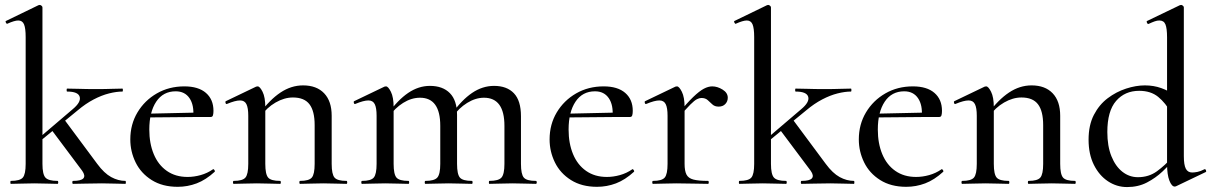

<svg xmlns="http://www.w3.org/2000/svg" viewBox="-20 -745 4908 778"><path d="M24 0Q22 0 22 -6Q22 -12 24 -12Q61 -12 72.5 -25.5Q84 -39 84 -81V-595Q84 -630 77.5 -646Q71 -662 54 -662Q39 -662 10 -649Q7 -647 4 -653Q1 -659 4 -660L136 -724Q139 -725 141 -725Q144 -725 148 -722Q152 -719 152 -715V-81Q152 -39 164 -25.5Q176 -12 213 -12Q216 -12 216 -6Q216 0 213 0Q194 0 170 -1Q146 -2 119 -2Q92 -2 67.5 -1Q43 0 24 0ZM276 0Q273 0 273 -6Q273 -12 276 -12Q309 -12 318 -22.5Q327 -33 313 -53L188 -220L241 -260L374 -81Q402 -43 430.5 -27.5Q459 -12 488 -12Q490 -12 490 -6Q490 0 488 0Q469 0 445 -1Q421 -2 393 -2Q355 -2 327 -1Q299 0 276 0ZM129 -162 124 -174 274 -302Q309 -331 303 -352.5Q297 -374 252 -374Q250 -374 250 -380Q250 -386 252 -386Q277 -386 302 -385Q327 -384 370 -384Q409 -384 432 -385Q455 -386 476 -386Q478 -386 478 -380Q478 -374 476 -374Q452 -374 422 -366.5Q392 -359 359.5 -342Q327 -325 295 -298Z M700 12Q638 12 594.5 -15.5Q551 -43 529.5 -87Q508 -131 508 -180Q508 -241 537 -289.5Q566 -338 615.5 -366.5Q665 -395 727 -395Q784 -395 814.5 -368.5Q845 -342 845 -296Q845 -285 843 -278Q841 -271 834 -271H763Q767 -319 748 -347Q729 -375 692 -375Q641 -375 613 -333Q585 -291 585 -220Q585 -164 603 -120.5Q621 -77 656 -52.5Q691 -28 740 -28Q766 -28 793 -35.5Q820 -43 843 -59Q845 -61 848.5 -56.5Q852 -52 850 -49Q814 -16 777 -2Q740 12 700 12ZM562 -269 561 -284 786 -289V-271Z M1196 0Q1193 0 1193 -6Q1193 -12 1196 -12Q1232 -12 1243.5 -25.5Q1255 -39 1255 -81V-238Q1255 -295 1234 -322.5Q1213 -350 1167 -350Q1132 -350 1096.5 -329.5Q1061 -309 1036 -273L1032 -285Q1073 -341 1116.5 -370Q1160 -399 1208 -399Q1263 -399 1293.5 -367Q1324 -335 1324 -276V-81Q1324 -39 1335.5 -25.5Q1347 -12 1384 -12Q1387 -12 1387 -6Q1387 0 1384 0Q1365 0 1341 -1Q1317 -2 1290 -2Q1263 -2 1238.5 -1Q1214 0 1196 0ZM927 0Q924 0 924 -6Q924 -12 927 -12Q963 -12 974.5 -25.5Q986 -39 986 -81V-276Q986 -308 978.5 -323Q971 -338 953 -338Q943 -338 930 -334.5Q917 -331 900 -324Q896 -322 894 -327.5Q892 -333 895 -335L1018 -394Q1022 -395 1024 -395Q1033 -395 1044 -373Q1055 -351 1055 -310V-81Q1055 -39 1066.5 -25.5Q1078 -12 1115 -12Q1118 -12 1118 -6Q1118 0 1115 0Q1096 0 1072 -1Q1048 -2 1021 -2Q994 -2 969.5 -1Q945 0 927 0Z M1963 0Q1961 0 1961 -6Q1961 -12 1963 -12Q2000 -12 2012 -25.5Q2024 -39 2024 -81V-235Q2024 -349 1941 -349Q1907 -349 1873 -328Q1839 -307 1815 -272L1811 -284Q1851 -340 1893 -368.5Q1935 -397 1982 -397Q2034 -397 2062.5 -367Q2091 -337 2091 -274V-81Q2091 -39 2102.5 -25.5Q2114 -12 2151 -12Q2155 -12 2155 -6Q2155 0 2151 0Q2133 0 2108.5 -1Q2084 -2 2057 -2Q2031 -2 2006.5 -1Q1982 0 1963 0ZM1704 0Q1701 0 1701 -6Q1701 -12 1704 -12Q1740 -12 1752 -25.5Q1764 -39 1764 -81V-235Q1764 -349 1682 -349Q1647 -349 1613.5 -328Q1580 -307 1556 -272L1552 -284Q1592 -340 1634 -368.5Q1676 -397 1722 -397Q1774 -397 1803 -367.5Q1832 -338 1832 -279V-81Q1832 -39 1843.5 -25.5Q1855 -12 1892 -12Q1895 -12 1895 -6Q1895 0 1892 0Q1873 0 1849 -1Q1825 -2 1798 -2Q1771 -2 1746.5 -1Q1722 0 1704 0ZM1447 0Q1444 0 1444 -6Q1444 -12 1447 -12Q1483 -12 1494.5 -25.5Q1506 -39 1506 -81V-276Q1506 -308 1498.5 -323Q1491 -338 1473 -338Q1463 -338 1450 -334.5Q1437 -331 1420 -324Q1416 -322 1414 -327.5Q1412 -333 1415 -335L1538 -394Q1542 -395 1544 -395Q1553 -395 1564 -373Q1575 -351 1575 -310V-81Q1575 -39 1586.5 -25.5Q1598 -12 1635 -12Q1638 -12 1638 -6Q1638 0 1635 0Q1616 0 1592 -1Q1568 -2 1541 -2Q1514 -2 1489.5 -1Q1465 0 1447 0Z M2399 12Q2337 12 2293.5 -15.5Q2250 -43 2228.5 -87Q2207 -131 2207 -180Q2207 -241 2236 -289.5Q2265 -338 2314.5 -366.5Q2364 -395 2426 -395Q2483 -395 2513.5 -368.5Q2544 -342 2544 -296Q2544 -285 2542 -278Q2540 -271 2533 -271H2462Q2466 -319 2447 -347Q2428 -375 2391 -375Q2340 -375 2312 -333Q2284 -291 2284 -220Q2284 -164 2302 -120.5Q2320 -77 2355 -52.5Q2390 -28 2439 -28Q2465 -28 2492 -35.5Q2519 -43 2542 -59Q2544 -61 2547.5 -56.5Q2551 -52 2549 -49Q2513 -16 2476 -2Q2439 12 2399 12ZM2261 -269 2260 -284 2485 -289V-271Z M2732 -271 2726 -282Q2764 -328 2789 -352Q2814 -376 2832 -385.5Q2850 -395 2866 -395Q2887 -395 2908 -382Q2929 -369 2929 -349Q2929 -334 2919 -323.5Q2909 -313 2892 -313Q2876 -313 2866.5 -322Q2857 -331 2847.5 -339.5Q2838 -348 2822 -348Q2814 -348 2804 -343Q2794 -338 2777.5 -321.5Q2761 -305 2732 -271ZM2626 0Q2623 0 2623 -6Q2623 -12 2626 -12Q2662 -12 2673.5 -25.5Q2685 -39 2685 -81V-276Q2685 -308 2677.5 -323Q2670 -338 2652 -338Q2642 -338 2629 -334.5Q2616 -331 2599 -324Q2595 -322 2593 -327.5Q2591 -333 2594 -335L2717 -394Q2721 -395 2723 -395Q2732 -395 2743 -373Q2754 -351 2754 -310V-81Q2754 -53 2761.5 -38Q2769 -23 2789.5 -17.5Q2810 -12 2849 -12Q2852 -12 2852 -6Q2852 0 2849 0Q2823 0 2790 -1Q2757 -2 2720 -2Q2693 -2 2668.5 -1Q2644 0 2626 0Z M2976 0Q2974 0 2974 -6Q2974 -12 2976 -12Q3013 -12 3024.5 -25.5Q3036 -39 3036 -81V-595Q3036 -630 3029.5 -646Q3023 -662 3006 -662Q2991 -662 2962 -649Q2959 -647 2956 -653Q2953 -659 2956 -660L3088 -724Q3091 -725 3093 -725Q3096 -725 3100 -722Q3104 -719 3104 -715V-81Q3104 -39 3116 -25.5Q3128 -12 3165 -12Q3168 -12 3168 -6Q3168 0 3165 0Q3146 0 3122 -1Q3098 -2 3071 -2Q3044 -2 3019.5 -1Q2995 0 2976 0ZM3228 0Q3225 0 3225 -6Q3225 -12 3228 -12Q3261 -12 3270 -22.5Q3279 -33 3265 -53L3140 -220L3193 -260L3326 -81Q3354 -43 3382.5 -27.5Q3411 -12 3440 -12Q3442 -12 3442 -6Q3442 0 3440 0Q3421 0 3397 -1Q3373 -2 3345 -2Q3307 -2 3279 -1Q3251 0 3228 0ZM3081 -162 3076 -174 3226 -302Q3261 -331 3255 -352.5Q3249 -374 3204 -374Q3202 -374 3202 -380Q3202 -386 3204 -386Q3229 -386 3254 -385Q3279 -384 3322 -384Q3361 -384 3384 -385Q3407 -386 3428 -386Q3430 -386 3430 -380Q3430 -374 3428 -374Q3404 -374 3374 -366.5Q3344 -359 3311.5 -342Q3279 -325 3247 -298Z M3652 12Q3590 12 3546.5 -15.5Q3503 -43 3481.5 -87Q3460 -131 3460 -180Q3460 -241 3489 -289.5Q3518 -338 3567.5 -366.5Q3617 -395 3679 -395Q3736 -395 3766.5 -368.5Q3797 -342 3797 -296Q3797 -285 3795 -278Q3793 -271 3786 -271H3715Q3719 -319 3700 -347Q3681 -375 3644 -375Q3593 -375 3565 -333Q3537 -291 3537 -220Q3537 -164 3555 -120.5Q3573 -77 3608 -52.5Q3643 -28 3692 -28Q3718 -28 3745 -35.5Q3772 -43 3795 -59Q3797 -61 3800.5 -56.5Q3804 -52 3802 -49Q3766 -16 3729 -2Q3692 12 3652 12ZM3514 -269 3513 -284 3738 -289V-271Z M4148 0Q4145 0 4145 -6Q4145 -12 4148 -12Q4184 -12 4195.5 -25.5Q4207 -39 4207 -81V-238Q4207 -295 4186 -322.5Q4165 -350 4119 -350Q4084 -350 4048.5 -329.5Q4013 -309 3988 -273L3984 -285Q4025 -341 4068.5 -370Q4112 -399 4160 -399Q4215 -399 4245.5 -367Q4276 -335 4276 -276V-81Q4276 -39 4287.5 -25.5Q4299 -12 4336 -12Q4339 -12 4339 -6Q4339 0 4336 0Q4317 0 4293 -1Q4269 -2 4242 -2Q4215 -2 4190.5 -1Q4166 0 4148 0ZM3879 0Q3876 0 3876 -6Q3876 -12 3879 -12Q3915 -12 3926.5 -25.5Q3938 -39 3938 -81V-276Q3938 -308 3930.5 -323Q3923 -338 3905 -338Q3895 -338 3882 -334.5Q3869 -331 3852 -324Q3848 -322 3846 -327.5Q3844 -333 3847 -335L3970 -394Q3974 -395 3976 -395Q3985 -395 3996 -373Q4007 -351 4007 -310V-81Q4007 -39 4018.5 -25.5Q4030 -12 4067 -12Q4070 -12 4070 -6Q4070 0 4067 0Q4048 0 4024 -1Q4000 -2 3973 -2Q3946 -2 3921.5 -1Q3897 0 3879 0Z M4547 13Q4505 13 4469.5 -10.5Q4434 -34 4412.5 -77Q4391 -120 4391 -179Q4391 -238 4412.5 -279.5Q4434 -321 4468.5 -347Q4503 -373 4543 -386Q4583 -399 4619 -399Q4655 -399 4685.5 -388Q4716 -377 4742 -359L4726 -287Q4703 -328 4673 -352.5Q4643 -377 4596 -377Q4538 -377 4502.5 -336Q4467 -295 4467 -210Q4467 -153 4483.5 -112Q4500 -71 4528 -49Q4556 -27 4591 -27Q4635 -27 4668 -51Q4701 -75 4731 -109L4740 -101Q4719 -77 4691 -50.5Q4663 -24 4627.5 -5.5Q4592 13 4547 13ZM4777 -715V-112Q4777 -77 4785 -61.5Q4793 -46 4811 -46Q4820 -46 4832.5 -48.5Q4845 -51 4860 -59Q4864 -61 4866.5 -55.5Q4869 -50 4866 -48L4747 9Q4743 11 4740 11Q4728 11 4718.5 -13Q4709 -37 4709 -81V-594Q4709 -630 4702.5 -646Q4696 -662 4678 -662Q4669 -662 4659 -658.5Q4649 -655 4634 -648Q4630 -647 4627.5 -653Q4625 -659 4628 -660L4761 -724Q4763 -725 4766 -725Q4769 -725 4773 -722Q4777 -719 4777 -715Z"/></svg>

Font: Cormorant Medium
Style: Regular
Weight: 500
Designer: Christian Thalmann (Catharsis Fonts)
Foundry: Catharsis Fonts
Version: Version 4.000